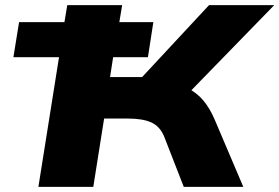

<svg xmlns="http://www.w3.org/2000/svg" viewBox="-20 -725 1084 745"><path d="M129 0 209 -503H32L54 -639H230L241 -705H454L443 -639H575L554 -503H419L407 -426H557L472 -362L791 -705H1044L678 -329L613 -414Q670 -403 707.5 -383.5Q745 -364 769.5 -334.5Q794 -305 813 -261L924 0H693L617 -195Q601 -234 568 -249.5Q535 -265 476 -265H384L342 0Z"/></svg>

Font: Nunito Sans 10pt Expanded Black
Style: Italic
Weight: 900
Width: 7
Italic angle: -9°
Designer: Vernon Adams
Foundry: Vernon Adams
Version: Version 3.101;gftools[0.9.27]